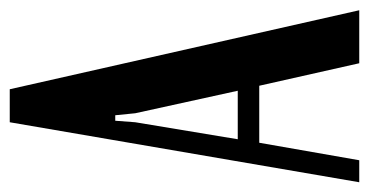

<svg xmlns="http://www.w3.org/2000/svg" viewBox="-202 -542 739 384"><g transform="rotate(-90 167.0 -349.5)"><path d="M115 -699H181L339 0H233L188 -200H74L39 0H-5ZM115 -448 81 -243H178L133 -448L129 -488H118Z"/></g></svg>

Font: Moniqa Paragraph
Style: Bold
Weight: 700
Designer: Rajesh Rajput
Foundry: Rajesh Rajput
Version: Version 1.000